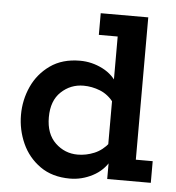

<svg xmlns="http://www.w3.org/2000/svg" viewBox="-47 -627 623 680"><g transform="rotate(5 265.0 -286.5)"><path d="M226 10Q163 10 120 -20.5Q77 -51 55.5 -99Q34 -147 34 -200Q34 -253 55.5 -300.5Q77 -348 120 -378.5Q163 -409 226 -409Q268 -409 306.5 -389.5Q345 -370 365 -332H351V-506H284V-583H453V-77H513V0H358V-73L365 -67Q345 -30 306.5 -10Q268 10 226 10ZM246 -77Q276 -77 305 -89Q334 -101 356 -129L351 -87V-308L356 -270Q334 -299 305 -310.5Q276 -322 246 -322Q200 -322 166.5 -290.5Q133 -259 133 -200Q133 -141 166.5 -109Q200 -77 246 -77Z"/></g></svg>

Font: Rokkitt SemiBold SemiBold
Style: Regular
Weight: 600
Version: Version 3.103